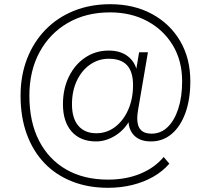

<svg xmlns="http://www.w3.org/2000/svg" viewBox="-20 -733 983 915"><path d="M495 162Q400 162 323 131.5Q246 101 191.5 44Q137 -13 107.5 -94Q78 -175 78 -277Q78 -373 109 -453Q140 -533 197 -591.5Q254 -650 332.5 -681.5Q411 -713 505 -713Q618 -713 704 -666.5Q790 -620 838.5 -537.5Q887 -455 887 -346Q887 -259 863.5 -194.5Q840 -130 798 -94.5Q756 -59 699 -59Q641 -59 613 -94.5Q585 -130 595 -188L603 -169Q577 -117 531.5 -88Q486 -59 438 -59Q363 -59 321.5 -106Q280 -153 280 -236Q280 -310 308.5 -368Q337 -426 386.5 -459Q436 -492 498 -492Q554 -492 589.5 -464.5Q625 -437 634 -389H627L643 -484H685L638 -209Q636 -198 635 -187.5Q634 -177 634 -168Q634 -132 651 -114Q668 -96 702 -96Q746 -96 778.5 -127Q811 -158 829.5 -214.5Q848 -271 848 -346Q848 -443 804 -516.5Q760 -590 682.5 -632Q605 -674 504 -674Q390 -674 303.5 -624Q217 -574 168.5 -484.5Q120 -395 120 -277Q120 -152 166 -62.5Q212 27 296 75Q380 123 495 123Q581 123 649.5 94.5Q718 66 760 15L787 47Q755 84 710 109.5Q665 135 610.5 148.5Q556 162 495 162ZM439 -98Q489 -98 528.5 -128Q568 -158 591 -210Q614 -262 614 -327Q614 -391 585.5 -422Q557 -453 498 -453Q449 -453 409 -425Q369 -397 346 -348Q323 -299 323 -236Q323 -169 353.5 -133.5Q384 -98 439 -98Z"/></svg>

Font: Nunito Sans 12pt ExtraLight
Style: Italic
Weight: 200
Italic angle: -9°
Designer: Vernon Adams
Foundry: Vernon Adams
Version: Version 3.101;gftools[0.9.27]